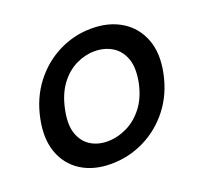

<svg xmlns="http://www.w3.org/2000/svg" viewBox="-96 -618 781 736"><g transform="rotate(-20 294.5 -250.0)"><path d="M240 7Q169 7 119 -24.5Q69 -56 48 -113.5Q27 -171 43 -249Q59 -328 103.5 -386Q148 -444 211 -475.5Q274 -507 345 -507Q416 -507 467 -475.5Q518 -444 540 -386.5Q562 -329 546 -251Q530 -172 485 -114Q440 -56 376 -24.5Q312 7 240 7ZM256 -79Q296 -79 335 -97.5Q374 -116 403.5 -154Q433 -192 445 -251Q456 -309 442 -346.5Q428 -384 397 -402.5Q366 -421 326 -421Q287 -421 249.5 -402.5Q212 -384 184 -346Q156 -308 144 -249Q132 -191 145 -153.5Q158 -116 187.5 -97.5Q217 -79 256 -79Z"/></g></svg>

Font: Albert Sans Medium
Style: Italic
Weight: 500
Italic angle: -11.25°
Designer: Andreas Rasmussen
Foundry: a.Foundry
Version: Version 1.025